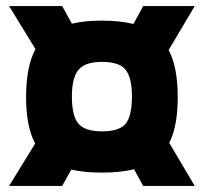

<svg xmlns="http://www.w3.org/2000/svg" viewBox="-20 -641 672 633"><path d="M10 -28 96 -168Q66 -223 66 -321Q66 -422 97 -479L10 -621H185L217 -563Q259 -573 316 -573Q376 -573 420 -562L452 -621H622L536 -476Q566 -420 566 -321Q566 -225 538 -170L622 -28H452L422 -83Q377 -72 316 -72Q257 -72 215 -82L185 -28ZM316 -208Q374 -208 394.5 -233.5Q415 -259 415 -323Q415 -384 394.5 -410.5Q374 -437 316 -437Q260 -437 238.5 -410.5Q217 -384 217 -323Q217 -259 238.5 -233.5Q260 -208 316 -208Z"/></svg>

Font: Bakbak One
Style: Regular
Weight: 400
Designer: Saumya Kishore and Sanchit Sawaria
Foundry: A Good Feeling
Version: Version 1.003; ttfautohint (v1.8.3)